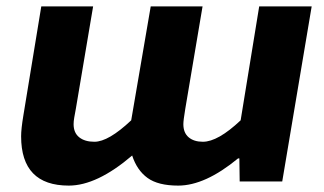

<svg xmlns="http://www.w3.org/2000/svg" viewBox="-20 -567 1014 600"><path d="M46 -141Q46 -164 53 -206L109 -547H271L217 -227Q214 -211 212 -199.5Q210 -188 210 -179Q210 -152 227.5 -138Q245 -124 275 -124Q319 -124 390 -191L451 -547H613L559 -227Q553 -191 553 -179Q553 -152 569.5 -138Q586 -124 614 -124Q661 -124 732 -191L790 -547H954L862 0H729L728 -72H724Q621 13 537 13Q474 13 441 -11Q408 -35 393 -81Q283 13 195 13Q46 13 46 -141Z"/></svg>

Font: Nebula Sans Bold
Style: Regular
Weight: 700
Italic angle: -9°
Designer: Paul D. Hunt for Adobe (as Source Sans)
Foundry: Nebula Entertainment & Broadcasting LLC
Version: Version 1.010